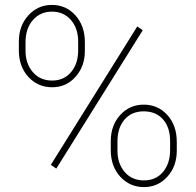

<svg xmlns="http://www.w3.org/2000/svg" viewBox="-20 -741 786 771"><path d="M55.7 -574.2Q55.7 -637.2 93.8 -679.2Q131.8 -721.2 188.5 -721.2Q245.6 -721.2 283.2 -679Q320.8 -636.7 320.8 -571.8V-536.6Q320.8 -474.6 283.4 -432.6Q246.1 -390.6 189.5 -390.6Q132.3 -390.6 94 -432.1Q55.7 -473.6 55.7 -539.6ZM82.5 -536.6Q82.5 -485.8 111.6 -451.7Q140.6 -417.5 189.5 -417.5Q236.3 -417.5 265.1 -451.2Q293.9 -484.9 293.9 -539.1V-574.2Q293.9 -627 264.9 -660.6Q235.8 -694.3 188.5 -694.3Q142.1 -694.3 112.3 -660.6Q82.5 -627 82.5 -570.8ZM424.8 -174.3Q424.8 -237.3 462.6 -279.1Q500.5 -320.8 557.1 -320.8Q614.3 -320.8 652.1 -279.1Q689.9 -237.3 689.9 -170.9V-136.2Q689.9 -73.2 652.1 -31.5Q614.3 10.3 558.1 10.3Q501.5 10.3 463.1 -31.2Q424.8 -72.8 424.8 -138.7ZM451.7 -136.2Q451.7 -84 480.7 -50.3Q509.8 -16.6 558.1 -16.6Q606 -16.6 634.5 -50.5Q663.1 -84.5 663.1 -138.7V-174.3Q663.1 -229.5 634.5 -261.7Q606 -293.9 557.1 -293.9Q508.8 -293.9 480.2 -261Q451.7 -228 451.7 -172.4ZM206.1 -64 184.1 -79.1 531.2 -634.8 553.2 -619.6Z"/></svg>

Font: TypoPRO Roboto
Style: Regular
Weight: 250
Designer: Google
Version: Version 2.136; 2016